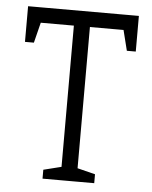

<svg xmlns="http://www.w3.org/2000/svg" viewBox="-50 -709 595 751"><g transform="rotate(5 247.5 -333.5)"><path d="M278 0H215V-607H30V-667H465V-607H278ZM268 0V-55L348 -35V0ZM30 -527V-667H100L65 -527ZM465 -527H430L395 -667H465ZM145 0V-35L225 -55V0Z"/></g></svg>

Font: Epunda Slab Light
Style: Regular
Weight: 300
Designer: Simon Atzbach
Foundry: typofactur
Version: Version 1.102